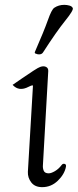

<svg xmlns="http://www.w3.org/2000/svg" viewBox="-20 -760 321 792"><path d="M95 -51 116 -407Q115 -408 111.5 -407.5Q108 -407 98 -402Q58 -381 32 -410Q48 -421 72 -437.5Q96 -454 117.5 -468Q139 -482 146 -484Q160 -489 170 -484Q180 -479 179 -466L157 -78Q156 -66 160.5 -55.5Q165 -45 181 -45Q191 -45 206.5 -54Q222 -63 234 -79Q239 -86 246.5 -84Q254 -82 252 -72Q246 -41 218.5 -14.5Q191 12 154 12Q124 12 109 -7.5Q94 -27 95 -51ZM245 -740Q256 -740 266.5 -737Q277 -734 280 -727Q285 -719 249 -674.5Q213 -630 157 -543Q151 -534 136 -536Q131 -537 126.5 -539Q122 -541 124 -546Q162 -633 177.5 -677Q193 -721 204 -728Q222 -740 245 -740Z"/></svg>

Font: Diphylleia
Style: Regular
Weight: 400
Designer: Minha Hyung
Foundry: JAMO
Version: Version 1.000; ttfautohint (v1.8.4.7-5d5b);gftools[0.9.28]